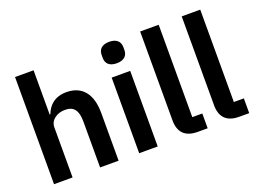

<svg xmlns="http://www.w3.org/2000/svg" viewBox="-110 -996 1664 1246"><g transform="rotate(-20 722.5 -373.0)"><path d="M74 -740H202V-435H207C228 -491 272 -534 353 -534C461 -534 520 -461 520 -330V0H392V-317C392 -392 367 -429 306 -429C279 -429 254 -422 235 -408C215 -394 202 -373 202 -345V0H74Z M726 -598C673 -598 651 -625 651 -662V-682C651 -719 673 -746 726 -746C778 -746 801 -719 801 -682V-662C801 -625 778 -598 726 -598ZM662 -522H790V0H662Z M1066 0C978 0 938 -46 938 -126V-740H1066V-102H1135V0Z M1353 0C1265 0 1225 -46 1225 -126V-740H1353V-102H1422V0Z"/></g></svg>

Font: Plexus Sans SemiBold
Style: Regular
Weight: 600
Version: Version 2.001;PS 002.001;hotconv 1.0.70;makeotf.lib2.5.58329